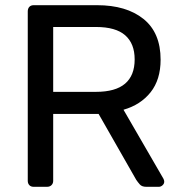

<svg xmlns="http://www.w3.org/2000/svg" viewBox="-20 -720 695 740"><path d="M110 0Q99 0 93 -6.5Q87 -13 87 -23V-676Q87 -687 93 -693.5Q99 -700 110 -700H354Q467 -700 533 -647Q599 -594 599 -490Q599 -413 560.5 -364.5Q522 -316 456 -297L610 -31Q613 -25 613 -20Q613 -12 606.5 -6Q600 0 592 0H544Q527 0 519 -9Q511 -18 505 -27L360 -281H185V-23Q185 -13 178.5 -6.5Q172 0 161 0ZM185 -366H350Q425 -366 462 -397.5Q499 -429 499 -491Q499 -552 462.5 -584Q426 -616 350 -616H185Z"/></svg>

Font: DVN-Rubik
Style: Regular
Weight: 400
Designer: Hubert and Fischer
Foundry: Hubert & Fischer
Version: Version 2.102